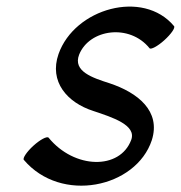

<svg xmlns="http://www.w3.org/2000/svg" viewBox="-20 -569 562 597"><path d="M54 -72C170 65 403 15 452 -133C481 -224 408 -281 321 -310C268 -327 206 -347 226 -399C258 -479 383 -496 445 -419C449 -414 470 -425 491 -444C512 -463 526 -483 521 -488C425 -603 212 -543 162 -401C132 -315 189 -250 270 -224C330 -204 405 -180 388 -134C353 -40 211 -43 131 -141C126 -146 105 -135 84 -116C63 -97 50 -77 54 -72Z"/></svg>

Font: Nupuram Condensed Oblique
Style: Regular
Weight: 400
Width: 3
Designer: Santhosh Thottingal (santhosh.thottingal@gmail.com)
Foundry: SMC
Version: Version 1.000